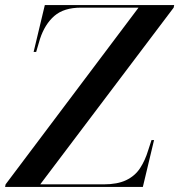

<svg xmlns="http://www.w3.org/2000/svg" viewBox="-38 -734 704 754"><path d="M-18 0 -16 -10 506 -704H280Q213 -704 175.5 -671.5Q138 -639 119 -581L104 -530H94L138 -714H646L644 -704L120 -10H369Q423 -10 457.5 -26.5Q492 -43 512 -73.5Q532 -104 544 -144L557 -184H567L523 0Z"/></svg>

Font: Noto Serif Display Medium
Style: Italic
Weight: 500
Italic angle: -12°
Designer: Monotype Design Team
Foundry: Monotype Imaging Inc.
Version: Version 2.009